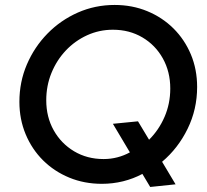

<svg xmlns="http://www.w3.org/2000/svg" viewBox="-20 -731 835 775"><path d="M391.3 11Q320.3 11 259.7 -14Q199 -39 153.8 -83.8Q108.7 -128.7 83.5 -189.2Q58.3 -249.7 58.3 -320Q58.3 -400.3 88.5 -470.8Q118.7 -541.3 171.5 -595.3Q224.3 -649.3 294 -680.2Q363.7 -711 442.7 -711Q513.7 -711 574.3 -686Q635 -661 680.2 -616.2Q725.3 -571.3 750.5 -511.2Q775.7 -451 775.7 -380Q775.7 -289.7 737.3 -211.2Q699 -132.7 634.3 -78L688.7 13L586.3 23.7L554.7 -29Q518.7 -9.7 477 0.7Q435.3 11 391.3 11ZM398.3 -89Q427 -89 453.8 -96Q480.7 -103 504.3 -116L435.7 -231.3L537 -241.3L581.7 -167Q621.3 -206.3 644.3 -259.5Q667.3 -312.7 667.3 -373.7Q667.3 -441.3 637.3 -495.2Q607.3 -549 554.8 -580Q502.3 -611 435.7 -611Q380.7 -611 331.7 -588.7Q282.7 -566.3 245.7 -527.2Q208.7 -488 187.7 -436.5Q166.7 -385 166.7 -326.3Q166.7 -258.7 196.7 -205.2Q226.7 -151.7 279.2 -120.3Q331.7 -89 398.3 -89Z"/></svg>

Font: Red Hat Display VF
Style: Italic
Weight: 300
Italic angle: -12°
Designer: Pentagram, MCKL
Foundry: Pentagram, MCKL
Version: Version 1.010